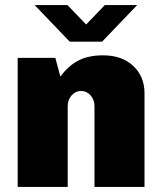

<svg xmlns="http://www.w3.org/2000/svg" viewBox="-20 -740 639 760"><path d="M552 -371V0H354V-320Q354 -345 338.5 -362.5Q323 -380 301 -380Q279 -380 263.5 -362.5Q248 -345 248 -320V0H50V-511H199L219 -437Q252 -481 291.5 -501Q331 -521 388 -521Q463 -521 507.5 -479Q552 -437 552 -371ZM321 -643 395 -720H523L384 -575H256L117 -720H247Z"/></svg>

Font: Chivo Black
Style: Regular
Weight: 900
Designer: Hector Gatti
Foundry: Omnibus-Type
Version: Version 1.007